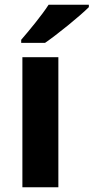

<svg xmlns="http://www.w3.org/2000/svg" viewBox="-20 -786 393 806"><path d="M353 -756V-766H184C155 -721 101 -656 69 -619V-606H169C220 -641 315 -718 353 -756ZM225 0V-546H74V0Z"/></svg>

Font: Noto Sans Canadian Aboriginal
Style: Bold
Weight: 700
Designer: Monotype Design Team, Typotheque's Kevin King
Foundry: Monotype Imaging Inc.
Version: Version 2.004